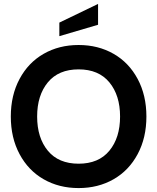

<svg xmlns="http://www.w3.org/2000/svg" viewBox="-20 -943 800 977"><path d="M479 -817 282 -759V-828L479 -923ZM557.8 -30.8Q479.5 14 380 14Q280.5 14 202.2 -30.8Q124 -75.5 79.5 -158.8Q35 -242 35 -350Q35 -458 79.5 -541.2Q124 -624.5 202.2 -669.2Q280.5 -714 380 -714Q479.5 -714 557.8 -669.2Q636 -624.5 680.5 -541.2Q725 -458 725 -350Q725 -242 680.5 -158.8Q636 -75.5 557.8 -30.8ZM223.5 -176Q278 -110 380 -110Q482 -110 536.5 -176Q591 -242 591 -350Q591 -458 536.5 -524Q482 -590 380 -590Q278 -590 223.5 -524Q169 -458 169 -350Q169 -242 223.5 -176Z"/></svg>

Font: Cabin
Style: Bold
Weight: 700
Designer: Pablo Impallari
Foundry: Pablo Impallari. http://www.impallari.com Igino Marini. http://www.ikern.com
Version: Version 3.001;hotconv 1.0.109;makeotfexe 2.5.65596